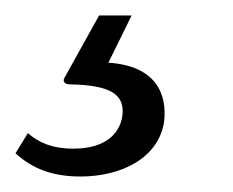

<svg xmlns="http://www.w3.org/2000/svg" viewBox="-70 -25 301 248"><path d="M142 132C146 97 132 60 70 56L100 -5H58L13 76C11 80 13 84 21 84C71 85 92 96 88 125C84 151 62 167 25 167C-3 167 -20 159 -34 147L-50 173C-28 193 -2 203 34 203C87 203 135 179 142 132Z"/></svg>

Font: United Sans Light
Style: Italic
Weight: 300
Italic angle: -8°
Designer: Pablo Impallari, Rodrigo Fuenzalida (Modified by Dan O. Williams)
Version: Version 1.000;PS 001.000;hotconv 1.0.88;makeotf.lib2.5.64775